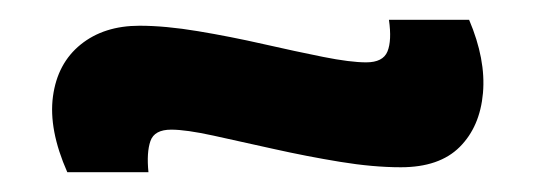

<svg xmlns="http://www.w3.org/2000/svg" viewBox="-20 -413 542 194"><path d="M385 -244Q357 -244 323.5 -249.5Q290 -255 256.5 -262.5Q223 -270 195.5 -276Q168 -282 153 -282Q136 -282 132 -270.5Q128 -259 130 -239H48Q29 -282 33.5 -315.5Q38 -349 61.5 -368Q85 -387 121 -387Q147 -387 180 -381.5Q213 -376 246 -368.5Q279 -361 306.5 -355.5Q334 -350 350 -350Q367 -350 371.5 -361Q376 -372 373 -393H454Q471 -353 468 -319Q465 -285 444.5 -264.5Q424 -244 385 -244Z"/></svg>

Font: Bricolage Grotesque 60pt SemiBold
Style: Regular
Weight: 600
Version: Version 1.001;gftools[0.9.33.dev8+g029e19f]